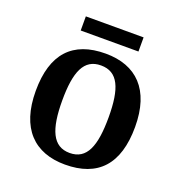

<svg xmlns="http://www.w3.org/2000/svg" viewBox="-126 -788 851 906"><g transform="rotate(20 300.0 -335.5)"><path d="M152 -610H442V-681H152ZM298 10C463 10 549 -82 549 -270C549 -457 455 -548 301 -548C136 -548 50 -457 50 -270C50 -82 144 10 298 10ZM300 -49C215 -49 183 -125 183 -270C183 -415 214 -488 299 -488C385 -488 416 -415 416 -270C416 -125 386 -49 300 -49Z"/></g></svg>

Font: Noto Serif Georgian SemiBold
Style: Regular
Weight: 600
Designer: Monotype Design Team, Akaki Razmadze
Foundry: Google LLC
Version: Version 2.003